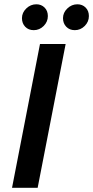

<svg xmlns="http://www.w3.org/2000/svg" viewBox="-20 -898 445 918"><path d="M37.5 0ZM37.5 0H160L293.8 -687.5H171.2ZM85 -811.2Q85 -837.5 105.6 -857.5Q126.2 -877.5 153.8 -877.5Q177.5 -877.5 193.1 -861.9Q208.8 -846.2 208.8 -821.2Q208.8 -793.8 188.8 -773.8Q168.8 -753.8 141.2 -753.8Q116.2 -753.8 100.6 -770Q85 -786.2 85 -811.2ZM281.2 -811.2Q281.2 -837.5 301.9 -857.5Q322.5 -877.5 350 -877.5Q373.8 -877.5 389.4 -861.9Q405 -846.2 405 -821.2Q405 -793.8 385 -773.8Q365 -753.8 337.5 -753.8Q312.5 -753.8 296.9 -770Q281.2 -786.2 281.2 -811.2Z"/></svg>

Font: Cambay
Style: Bold Italic
Weight: 700
Italic angle: -11°
Designer: Pooja Saxena
Foundry: Pooja Saxena
Version: Version 1.006;PS 001.006;hotconv 1.0.70;makeotf.lib2.5.58329